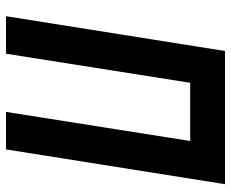

<svg xmlns="http://www.w3.org/2000/svg" viewBox="-85 -685 770 640"><g transform="rotate(90 300.0 -365.0)"><path d="M34 0 150 -730H594L478 0H353L450 -614H256L159 0Z"/></g></svg>

Font: JetBrains Mono NL
Style: Bold Italic
Weight: 700
Italic angle: -9°
Designer: Philipp Nurullin, Konstantin Bulenkov
Foundry: JetBrains
Version: Version 2.304; ttfautohint (v1.8.4.7-5d5b)